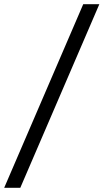

<svg xmlns="http://www.w3.org/2000/svg" viewBox="-38 -770 495 918"><path d="M437 -750H360L-18 128H59Z"/></svg>

Font: Roboto Serif 28pt
Style: Regular
Weight: 400
Designer: Greg Gazdowicz
Foundry: Commercial Type
Version: Version 1.008